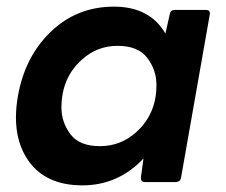

<svg xmlns="http://www.w3.org/2000/svg" viewBox="-20 -548 681 578"><path d="M228 10Q117 10 65 -65Q28 -118 28 -194Q28 -225 34 -259Q55 -378 133.5 -453Q212 -528 323 -528Q431 -528 478 -447L491 -505Q493 -518 505 -518H601Q612 -518 612 -507L525 -13Q523 -1 510 0H416Q404 0 404 -13L412 -71Q336 10 228 10ZM281 -108Q343 -108 390 -150Q451 -205 451 -292Q451 -337 423.5 -373.5Q396 -410 334 -410Q272 -410 226 -368Q165 -313 165 -224Q165 -180 192 -144Q219 -108 281 -108Z"/></svg>

Font: YamahaIndonesia935. App
Style: Bold Italic
Weight: 700
Italic angle: -10°
Designer: Dalton Maag Ltd
Foundry: Dalton Maag Ltd
Version: Version 1.002; January 01, 2024; Regular/Italic